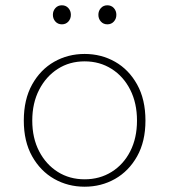

<svg xmlns="http://www.w3.org/2000/svg" viewBox="-20 -694 640 726"><path d="M300 12Q237 12 185 -17.5Q133 -47 101.5 -103Q70 -159 70 -238Q70 -318 101.5 -374.5Q133 -431 185 -460.5Q237 -490 300 -490Q363 -490 415 -460.5Q467 -431 498.5 -374.5Q530 -318 530 -238Q530 -159 498.5 -103Q467 -47 415 -17.5Q363 12 300 12ZM300 -16Q357 -16 402 -44Q447 -72 472.5 -122Q498 -172 498 -238Q498 -304 472.5 -354.5Q447 -405 402 -433.5Q357 -462 300 -462Q243 -462 198.5 -433.5Q154 -405 128 -354.5Q102 -304 102 -238Q102 -172 128 -122Q154 -72 198.5 -44Q243 -16 300 -16ZM214 -602Q199 -602 189.5 -612.5Q180 -623 180 -638Q180 -653 189.5 -663.5Q199 -674 214 -674Q229 -674 238.5 -663.5Q248 -653 248 -638Q248 -623 238.5 -612.5Q229 -602 214 -602ZM386 -602Q371 -602 361.5 -612.5Q352 -623 352 -638Q352 -653 361.5 -663.5Q371 -674 386 -674Q401 -674 410.5 -663.5Q420 -653 420 -638Q420 -623 410.5 -612.5Q401 -602 386 -602Z"/></svg>

Font: Source Code Pro ExtraLight
Style: Regular
Weight: 200
Monospace: yes
Designer: Paul D. Hunt, Teo Tuominen
Foundry: Adobe
Version: Version 1.026;hotconv 1.1.0;makeotfexe 2.6.0